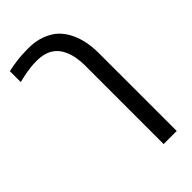

<svg xmlns="http://www.w3.org/2000/svg" viewBox="-266 -717 1034 1034"><g transform="rotate(-45 251.5 -200.0)"><path d="M325.7 240.2V-352.5Q325.7 -395 318.8 -428.5Q312 -461.9 296.9 -488.8Q289.6 -502.9 279.3 -514.4Q269 -525.9 256.8 -534.2Q219.7 -560.5 158.7 -560.5Q136.7 -560.5 116.7 -558.6Q96.7 -556.6 78.1 -553.2Q65.9 -551.3 48.1 -546.9Q30.3 -542.5 17.6 -540V-622.6Q31.2 -626 48.3 -629.2Q65.4 -632.3 85.9 -634.8Q107.4 -637.7 130.6 -638.9Q153.8 -640.1 178.7 -640.1Q230.5 -640.1 274.9 -623.3Q319.3 -606.4 346.7 -579.6Q360.8 -565.9 372.3 -549.6Q383.8 -533.2 392.6 -514.2Q409.2 -480 417.2 -439.5Q425.3 -398.9 425.3 -352.1V240.2Z"/></g></svg>

Font: Open Sans Medium
Style: Regular
Weight: 500
Designer: Monotype Design Team
Foundry: Monotype Imaging Inc.
Version: Version 3.000